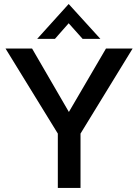

<svg xmlns="http://www.w3.org/2000/svg" viewBox="-20 -930 684 950"><path d="M266.1 0V-269L7.3 -689.9H138.7L320.8 -376L504.4 -689.9H636.2L378.4 -269V0ZM164.1 -737.8 319.8 -910.2 476.6 -737.8H388.7L319.8 -814.9L252 -737.8Z"/></svg>

Font: Acari Sans SemiBold
Style: Regular
Weight: 600
Designer: Alfredo Marco Pradil and Stefan Peev
Foundry: Hanken Design Co.
Version: Version 1.045;January 11, 2019;FontCreator 11.5.0.2425 64-bi